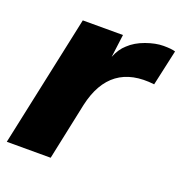

<svg xmlns="http://www.w3.org/2000/svg" viewBox="-111 -640 694 732"><g transform="rotate(20 236.5 -274.0)"><path d="M431 -548Q464 -548 479 -543L447 -398Q263 -420 221 -232L172 0H-6L108 -534H271L259 -441Q273 -476 296 -496Q321 -520 360 -534Q399 -548 431 -548Z"/></g></svg>

Font: Nacelle Heavy
Style: Italic
Weight: 800
Italic angle: -12°
Designer: Sora Sagano
Foundry: Sora Sagano
Version: Version 1.000;FEAKit 1.0